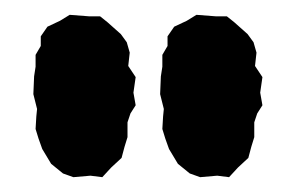

<svg xmlns="http://www.w3.org/2000/svg" viewBox="-20 -723 398 259"><path d="M79 -484 65 -489 49 -502 37 -522 32 -536 28 -549 29 -566 30 -576 25 -596 26 -620 28 -633V-649L35 -661V-674L44 -687L61 -695L74 -703L100 -701H115L125 -693L143 -677L151 -666L155 -652L153 -634L163 -619L160 -598L163 -581L156 -570L152 -558V-538L148 -525L144 -510L130 -497L118 -484L102 -486ZM250 -484 236 -489 220 -502 208 -522 203 -536 199 -549 200 -566 201 -576 196 -596 197 -620 199 -633V-649L206 -661V-674L215 -687L232 -695L245 -703L271 -701H286L296 -693L314 -677L322 -666L326 -652L324 -634L334 -619L331 -598L334 -581L327 -570L323 -558V-538L319 -525L315 -510L301 -497L289 -484L273 -486Z"/></svg>

Font: Winky Rough SemiBold
Style: Regular
Weight: 600
Designer: Simon Atzbach
Foundry: typofactur
Version: Version 1.206; ttfautohint (v1.8.4.7-5d5b)